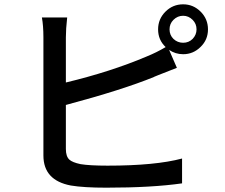

<svg xmlns="http://www.w3.org/2000/svg" viewBox="-20 -839 1040 889"><path d="M872 -659Q890 -678 890 -703Q890 -729 872 -747Q853 -766 828 -766Q802 -766 783 -747Q765 -729 765 -703Q765 -677 783 -659Q802 -641 828 -641Q854 -641 872 -659ZM285 -457Q493 -507 658 -577Q705 -596 747 -621Q712 -654 712 -703Q712 -751 746 -785Q780 -819 828 -819Q875 -819 909 -785Q943 -751 943 -703Q943 -655 909 -622Q875 -588 828 -588Q792 -588 763 -608L799 -525Q681 -479 694 -483Q547 -423 285 -353V-149Q285 -115 301 -100Q315 -87 353 -79Q395 -72 478 -72Q699 -72 823 -105V10Q683 30 472 30Q368 30 308 20Q181 -4 181 -119V-666Q181 -720 174 -758H291Q285 -704 285 -666Z"/></svg>

Font: Noto Sans S Chinese Medium
Style: Regular
Weight: 500
Designer: Ryoko NISHIZUKA  (kana & ideographs); Paul D. Hunt (Latin, Greek & Cyrillic); Wenlong ZHANG  (bopomofo); Sandoll Communi
Foundry: Adobe Systems Incorporated
Version: Version 1.000;PS 1;hotconv 1.0.78;makeotf.lib2.5.61930